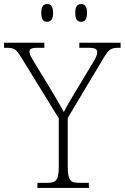

<svg xmlns="http://www.w3.org/2000/svg" viewBox="-30 -924 613 944"><path d="M369 -817C386 -817 398 -827 398 -861C398 -894 386 -904 369 -904C352 -904 340 -894 340 -861C340 -827 352 -817 369 -817ZM202 -817C219 -817 231 -827 231 -861C231 -894 219 -904 202 -904C184 -904 173 -894 173 -861C173 -827 184 -817 202 -817ZM154 0H407V-25H364C315 -25 303 -35 303 -109V-344L480 -640C506 -682 515 -689 555 -689H563V-714H360V-689H405C440 -689 448 -681 448 -667C448 -654 440 -637 427 -616L339 -470C314 -428 294 -395 284 -373C264 -410 240 -451 215 -492L137 -620C125 -640 115 -656 115 -669C115 -681 120 -689 154 -689H188V-714H-10V-689H0C41 -689 48 -683 73 -644L259 -342V-108C259 -35 246 -25 198 -25H154Z"/></svg>

Font: Noto Serif Myanmar ExtraLight
Style: Regular
Weight: 200
Designer: Ben Mitchell and the Monotype Design Team
Foundry: Monotype Imaging Inc.
Version: Version 2.106